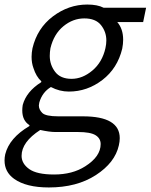

<svg xmlns="http://www.w3.org/2000/svg" viewBox="-86 -574 663 845"><path d="M129 251Q29 251 -24 213Q-66 183 -66 132Q-66 119 -63 105Q-45 33 43 -19L44 -23Q12 -43 12 -88Q12 -99 14 -112Q30 -171 95 -212L96 -216Q73 -237 61 -275Q53 -297 53 -324Q53 -342 57 -362Q78 -450 147 -502Q216 -554 298 -554Q343 -554 370 -540H557L544 -477H430Q456 -447 456 -399Q456 -381 452 -360Q431 -273 364.5 -222Q298 -171 217 -171Q176 -171 138 -191Q100 -168 87 -123L85 -110Q85 -92 100 -77Q115 -62 171 -62H279Q441 -62 441 34Q441 49 437 66Q420 142 336 196.5Q252 251 129 251ZM229 -227Q277 -227 320.5 -263.5Q364 -300 378 -362Q382 -380 382 -396Q382 -434 358.5 -463.5Q335 -493 285 -493Q235 -493 193 -458.5Q151 -424 136 -362Q133 -344 133 -328Q133 -289 156.5 -258Q180 -227 229 -227ZM152 194Q233 194 289 158Q357 115 357 60Q357 35 334.5 21Q312 7 257 7H158Q132 7 91 -2Q9 51 9 112Q9 146 42.5 170Q76 194 152 194Z"/></svg>

Font: l_WÎeÑOS 300W
Style: Regular
Weight: 300
Designer: R?O
Version: Version 2.00 June 21, 2023